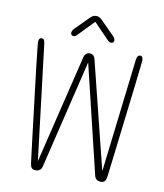

<svg xmlns="http://www.w3.org/2000/svg" viewBox="-87 -847 792 928"><g transform="rotate(10 309.5 -383.0)"><path d="M150 9.5Q137.5 9.5 131.5 3Q125.5 -3.5 123.5 -17.5Q122.5 -25 118.2 -59Q114 -93 107.8 -144.5Q101.5 -196 94.5 -255.5Q87.5 -315 80.2 -374.2Q73 -433.5 67.2 -483.5Q61.5 -533.5 58 -565.5Q54.5 -597.5 54.5 -602Q54.5 -613.5 58.5 -618.8Q62.5 -624 69.5 -624Q77.5 -624 81 -618Q84.5 -612 86 -599L154 -36L283 -568Q286 -580.5 293 -586.5Q300 -592.5 310.5 -592.5Q321 -592.5 328 -586.5Q335 -580.5 338 -568L469 -42L535 -599Q536.5 -612 540.8 -618Q545 -624 553 -624Q560 -624 563.2 -618.8Q566.5 -613.5 566.5 -602Q566.5 -598.5 563 -567Q559.5 -535.5 553.8 -485.8Q548 -436 540.8 -376.5Q533.5 -317 526.5 -257Q519.5 -197 513.2 -145.2Q507 -93.5 502.8 -59.2Q498.5 -25 497.5 -17.5Q495.5 -4.5 489.5 2.5Q483.5 9.5 471.5 9.5H471Q458.5 9.5 450.2 3.5Q442 -2.5 439 -15L310.5 -548L182 -15Q179 -2.5 170.8 3.5Q162.5 9.5 150.5 9.5ZM405 -696Q417 -684 417 -674Q417 -668 413 -664.5Q409 -661 402.5 -661Q396 -661 391.5 -664.5Q387 -668 379.5 -676L310.5 -747.5L241 -675.5Q233.5 -667.5 229.2 -664.2Q225 -661 218 -661Q212 -661 208.5 -664.8Q205 -668.5 205 -675Q205 -679.5 207.5 -685Q210 -690.5 215.5 -696L280.5 -761.5Q288.5 -769.5 295.5 -772.8Q302.5 -776 310 -776Q318 -776 325 -772.8Q332 -769.5 340 -761.5Z"/></g></svg>

Font: Sono Monospace ExtraLight
Style: Regular
Weight: 250
Version: Version 2.112